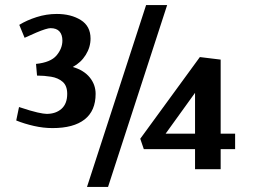

<svg xmlns="http://www.w3.org/2000/svg" viewBox="-20 -667 1007 757"><path d="M323 70 556 -647H639L406 70ZM187 -162Q151 -162 113.5 -170.5Q76 -179 44 -192L55 -245Q103 -229 128 -223.5Q153 -218 164 -218Q200 -218 222.5 -238Q245 -258 245 -297Q245 -329 227 -344.5Q209 -360 181.5 -364.5Q154 -369 126 -369L122 -415Q180 -421 203 -448.5Q226 -476 226 -507Q226 -530 214.5 -543Q203 -556 179 -556Q172 -556 157.5 -551.5Q143 -547 123 -538.5Q103 -530 77 -518L56 -569Q85 -587 124 -599.5Q163 -612 204 -612Q260 -612 298.5 -588Q337 -564 337 -515Q337 -481 318 -450.5Q299 -420 267 -403Q311 -390 334 -361.5Q357 -333 357 -297Q357 -230 313.5 -196Q270 -162 187 -162ZM633 -140H749V-301ZM749 0V-79H547L533 -120L768 -442L850 -432V-140H907V-79H850V0Z"/></svg>

Font: Manuale
Style: Bold
Weight: 700
Version: Version 1.002